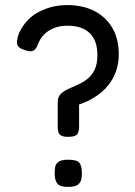

<svg xmlns="http://www.w3.org/2000/svg" viewBox="-20 -724 531 755"><path d="M247 -186Q229 -186 220.5 -191Q212 -196 209.5 -205Q207 -214 207 -227V-322Q207 -342 218 -353.5Q229 -365 247 -373.5Q265 -382 285 -390.5Q305 -399 323 -413Q341 -427 352 -449.5Q363 -472 363 -508Q363 -564 333 -593.5Q303 -623 244 -623Q216 -623 193 -614Q170 -605 154 -589Q138 -573 129 -550Q125 -538 119 -531Q113 -524 103.5 -522.5Q94 -521 78 -527Q62 -532 55 -538Q48 -544 47 -553Q46 -562 49 -575Q53 -593 64 -611.5Q75 -630 91 -646.5Q107 -663 129.5 -675.5Q152 -688 181 -696Q210 -704 244 -704Q307 -704 352.5 -680Q398 -656 422.5 -613Q447 -570 447 -511Q447 -478 438.5 -451Q430 -424 415 -401.5Q400 -379 379 -361.5Q358 -344 334.5 -331.5Q311 -319 284 -311L291 -322V-225Q291 -213 288 -204Q285 -195 276 -190.5Q267 -186 247 -186ZM248 11Q216 11 205.5 -2Q195 -15 195 -43Q195 -55 197 -67.5Q199 -80 210.5 -88Q222 -96 248 -96Q283 -96 292.5 -83.5Q302 -71 302 -42Q302 -30 299.5 -18Q297 -6 286 2.5Q275 11 248 11Z"/></svg>

Font: Fredoka Light
Style: Regular
Weight: 400
Version: Version 2.001